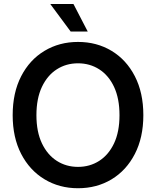

<svg xmlns="http://www.w3.org/2000/svg" viewBox="-20 -953 799 983"><path d="M379.4 10.7Q283.7 10.7 207.8 -35.2Q131.8 -81.1 88.4 -165Q44.9 -249 44.9 -363.3Q44.9 -478.5 88.4 -562.7Q131.8 -647 207.8 -692.6Q283.7 -738.3 379.4 -738.3Q475.6 -738.3 551.3 -692.6Q627 -647 670.4 -562.7Q713.9 -478.5 713.9 -363.3Q713.9 -249 670.4 -164.8Q627 -80.6 551.3 -34.9Q475.6 10.7 379.4 10.7ZM379.4 -98.6Q439.9 -98.6 488 -129.4Q536.1 -160.2 564 -219.2Q591.8 -278.3 591.8 -363.3Q591.8 -448.7 564 -508.1Q536.1 -567.4 488 -598.1Q439.9 -628.9 379.4 -628.9Q318.8 -628.9 270.8 -598.1Q222.7 -567.4 194.6 -508.1Q166.5 -448.7 166.5 -363.3Q166.5 -278.3 194.6 -219.2Q222.7 -160.2 270.8 -129.4Q318.8 -98.6 379.4 -98.6ZM341.8 -791.5 237.3 -932.6H356L429.2 -791.5Z"/></svg>

Font: Inter Cardless Tabular Medium
Style: Regular
Weight: 500
Designer: Rasmus Andersson
Foundry: rsms
Version: Version 4.000;git-4fc901f